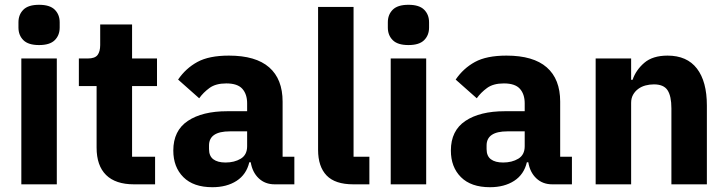

<svg xmlns="http://www.w3.org/2000/svg" viewBox="-20 -769 3032 801"><path d="M143 -581Q98 -581 77.5 -601.5Q57 -622 57 -654V-676Q57 -708 77.5 -728.5Q98 -749 143 -749Q188 -749 208.5 -728.5Q229 -708 229 -676V-654Q229 -622 208.5 -601.5Q188 -581 143 -581ZM69 -525H217V0H69Z M539 0Q462 0 422.5 -39Q383 -78 383 -153V-410H309V-525H346Q376 -525 387 -539.5Q398 -554 398 -581V-667H531V-525H635V-410H531V-115H627V0Z M1126 0Q1086 0 1059.5 -25Q1033 -50 1026 -92H1020Q1008 -41 967 -14.5Q926 12 866 12Q787 12 745 -30Q703 -72 703 -141Q703 -224 763.5 -264.5Q824 -305 928 -305H1011V-338Q1011 -376 991 -398.5Q971 -421 924 -421Q880 -421 854 -402Q828 -383 811 -359L723 -437Q755 -484 803.5 -510.5Q852 -537 935 -537Q1047 -537 1103 -488Q1159 -439 1159 -345V-115H1208V0ZM921 -91Q958 -91 984.5 -107Q1011 -123 1011 -159V-221H939Q852 -221 852 -162V-147Q852 -118 870 -104.5Q888 -91 921 -91Z M1454 0Q1378 0 1342.5 -37Q1307 -74 1307 -144V-740H1455V-115H1521V0Z M1684 -581Q1639 -581 1618.5 -601.5Q1598 -622 1598 -654V-676Q1598 -708 1618.5 -728.5Q1639 -749 1684 -749Q1729 -749 1749.5 -728.5Q1770 -708 1770 -676V-654Q1770 -622 1749.5 -601.5Q1729 -581 1684 -581ZM1610 -525H1758V0H1610Z M2284 0Q2244 0 2217.5 -25Q2191 -50 2184 -92H2178Q2166 -41 2125 -14.5Q2084 12 2024 12Q1945 12 1903 -30Q1861 -72 1861 -141Q1861 -224 1921.5 -264.5Q1982 -305 2086 -305H2169V-338Q2169 -376 2149 -398.5Q2129 -421 2082 -421Q2038 -421 2012 -402Q1986 -383 1969 -359L1881 -437Q1913 -484 1961.5 -510.5Q2010 -537 2093 -537Q2205 -537 2261 -488Q2317 -439 2317 -345V-115H2366V0ZM2079 -91Q2116 -91 2142.5 -107Q2169 -123 2169 -159V-221H2097Q2010 -221 2010 -162V-147Q2010 -118 2028 -104.5Q2046 -91 2079 -91Z M2465 0V-525H2613V-436H2619Q2633 -477 2668 -507Q2703 -537 2765 -537Q2846 -537 2887.5 -483Q2929 -429 2929 -329V0H2781V-317Q2781 -368 2765 -392.5Q2749 -417 2708 -417Q2690 -417 2673 -412.5Q2656 -408 2642.5 -398Q2629 -388 2621 -373.5Q2613 -359 2613 -340V0Z"/></svg>

Font: IBM Plex Sans Hebrew
Style: Bold
Weight: 700
Designer: Mike Abbink, Paul van der Laan, Pieter van Rosmalen, Yanek Iontef
Foundry: Bold Monday
Version: Version 1.2